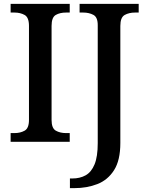

<svg xmlns="http://www.w3.org/2000/svg" viewBox="-20 -734 764 994"><path d="M35 0V-45H55Q85 -45 107.5 -57.5Q130 -70 130 -113V-600Q130 -644 107.5 -656.5Q85 -669 55 -669H35V-714H341V-669H322Q290 -669 268.5 -656.5Q247 -644 247 -600V-113Q247 -70 269 -57.5Q291 -45 322 -45H341V0ZM342 240V190H354Q394 190 423.5 173.5Q453 157 469.5 117Q486 77 486 7V-604Q486 -645 463.5 -657Q441 -669 411 -669H392V-714H698V-669H679Q648 -669 625.5 -656.5Q603 -644 603 -600V6Q603 96 570.5 147Q538 198 484 219Q430 240 365 240Z"/></svg>

Font: Noto Serif Lao Medium
Style: Regular
Weight: 500
Designer: Monotype Design Team
Foundry: Monotype Imaging Inc.
Version: Version 2.003; ttfautohint (v1.8.4.7-5d5b)